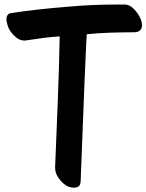

<svg xmlns="http://www.w3.org/2000/svg" viewBox="-20 -825 655 859"><path d="M226.6 -77.1V-74.2C226.6 -58.6 231.4 -43 242.2 -28.3C252.9 -12.7 265.6 -1 279.3 6.8C289.1 11.7 299.8 14.6 311.5 14.6C313.5 14.6 315.4 14.6 318.4 13.7C333 12.7 339.8 2.9 340.8 -13.7L352.5 -315.4C356.4 -416 360.4 -517.6 365.2 -618.2L368.2 -671.9C399.4 -674.8 433.6 -677.7 470.7 -678.7C506.8 -679.7 543.9 -680.7 581.1 -680.7C608.4 -680.7 615.2 -699.2 615.2 -710V-713.9C615.2 -728.5 608.4 -746.1 595.7 -764.6C577.1 -791 558.6 -804.7 538.1 -804.7H502C429.7 -804.7 356.4 -801.8 283.2 -794.9C198.2 -788.1 113.3 -779.3 30.3 -766.6C15.6 -764.6 8.8 -754.9 8.8 -737.3V-735.4C11.7 -717.8 15.6 -704.1 20.5 -695.3C27.3 -682.6 38.1 -669.9 52.7 -657.2C63.5 -648.4 76.2 -643.6 88.9 -643.6C91.8 -643.6 94.7 -643.6 97.7 -644.5C122.1 -647.5 147.5 -651.4 173.8 -655.3C199.2 -658.2 223.6 -661.1 247.1 -662.1C245.1 -562.5 242.2 -463.9 238.3 -367.2L226.6 -77.1Z"/></svg>

Font: ChillSide Comic
Style: Regular
Weight: 400
Designer: Koroletov, Abay Emes
Version: Version 1.000